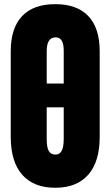

<svg xmlns="http://www.w3.org/2000/svg" viewBox="-20 -887 526 915"><path d="M31.2 -234.4V-642.6Q31.2 -752.9 85.2 -810.1Q139.2 -867.2 243.2 -867.2Q347.2 -867.2 401.1 -810.1Q455.1 -752.9 455.1 -642.6V-234.4Q455.1 -116.7 400.6 -54.4Q346.2 7.8 243.2 7.8Q140.1 7.8 85.7 -54.4Q31.2 -116.7 31.2 -234.4ZM244.6 -150.4Q264.6 -150.4 274.2 -168.7Q283.7 -187 283.7 -226.1V-375.5H202.6V-225.1Q202.6 -184.6 212.4 -167.5Q222.2 -150.4 244.6 -150.4ZM202.6 -488.8H283.7V-645.5Q283.7 -709 245.6 -709Q202.6 -709 202.6 -644Z"/></svg>

Font: Anton
Style: Regular
Weight: 400
Designer: Vernon Adams, Tural Alisoy
Foundry: Vernon Adams
Version: Version 2.300